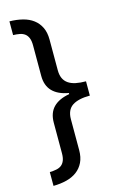

<svg xmlns="http://www.w3.org/2000/svg" viewBox="-131 -769 617 983"><g transform="rotate(-15 177.0 -278.0)"><path d="M109.9 -153.8Q109.9 -205.6 138.9 -235.4Q168 -265.1 224.1 -274.9V-280.8Q168 -290.5 138.9 -320.6Q109.9 -350.6 109.9 -401.9V-564Q109.9 -587.4 104 -602.3Q98.1 -617.2 87.2 -625.7Q76.2 -634.3 60.3 -637.5Q44.4 -640.6 24.9 -641.1V-713.9Q62.5 -713.4 94.5 -705.3Q126.5 -697.3 149.7 -679.9Q172.9 -662.6 186 -635.7Q199.2 -608.9 199.2 -570.8V-408.2Q199.2 -382.8 207.3 -365.2Q215.3 -347.7 231.2 -336.7Q247.1 -325.7 270.5 -320.8Q293.9 -315.9 324.2 -315.9V-240.2Q263.2 -240.2 231.2 -219.2Q199.2 -198.2 199.2 -147.9V15.1Q199.2 53.2 186 80.1Q172.9 106.9 149.7 124.3Q126.5 141.6 94.5 149.7Q62.5 157.7 24.9 158.2V85Q44.4 84.5 60.3 81.3Q76.2 78.1 87.2 69.6Q98.1 61 104 46.1Q109.9 31.2 109.9 7.8Z"/></g></svg>

Font: Nokora
Style: Regular
Weight: 400
Foundry: Danh Hong
Version: Version 1.3 October 31, 2012